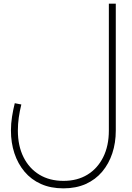

<svg xmlns="http://www.w3.org/2000/svg" viewBox="-20 -824 723 1053"><path d="M328 209Q258 209 204.5 185Q151 161 114.5 117.5Q78 74 59 16.5Q40 -41 40 -108Q40 -146 46 -184Q52 -222 61 -258L97 -251Q88 -215 83 -179.5Q78 -144 78 -108Q78 -24 109 38Q140 100 196 134Q252 168 328 168Q404 168 459.5 134Q515 100 546 38Q577 -24 577 -108V-804H615V-108Q615 -41 596 16.5Q577 74 540.5 117.5Q504 161 450.5 185Q397 209 328 209Z"/></svg>

Font: Alexandria ExtraLight
Style: Regular
Weight: 250
Designer: Mohamed Gaber
Foundry: Kief Type Foundry
Version: Version 5.100